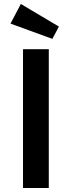

<svg xmlns="http://www.w3.org/2000/svg" viewBox="-20 -948 362 968"><path d="M96 0H226V-700H161H96ZM33 -829 244 -752 277 -814 85 -928Z"/></svg>

Font: Easer Grotesk Medium
Style: Regular
Weight: 500
Designer: Boardeaser, Bonnie Shaver-Troup, Thomas Jockin
Foundry: Lexend
Version: Version 1.001;Glyphs 3.1.2 (3151)